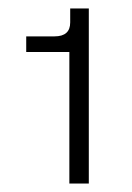

<svg xmlns="http://www.w3.org/2000/svg" viewBox="-20 -922 311 454"><path d="M144 -488V-823L159 -799H42V-836H109Q146 -836 146 -869V-902H190V-488Z"/></svg>

Font: Hanken Grotesk
Style: Regular
Weight: 400
Designer: Alfredo Marco Pradil
Foundry: Hanken Design Co.
Version: Version 3.013